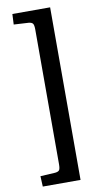

<svg xmlns="http://www.w3.org/2000/svg" viewBox="-109 -861 606 1122"><g transform="rotate(-10 194.0 -300.0)"><path d="M50 212 47 150 135 145Q154 143 160 134.5Q166 126 166 100V-700Q166 -725 160 -734Q154 -743 135 -745L47 -750L50 -812H274V212Z"/></g></svg>

Font: Literata 7pt Medium
Style: Regular
Weight: 500
Designer: Latin by Veronika Burian and Jose Scaglione. Greek by Irene Vlachou. Cyrillic by Vera Evstafieva.
Foundry: TypeTogether
Version: Version 3.002